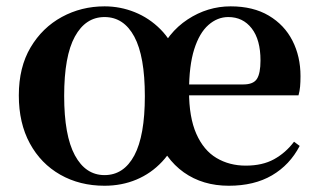

<svg xmlns="http://www.w3.org/2000/svg" viewBox="-20 -572 1010 608"><path d="M311 16.2Q232.5 16.2 170.9 -18.8Q109.3 -53.8 74.5 -117.9Q39.6 -182 39.6 -269.8Q39.6 -359.1 76.8 -421.8Q114 -484.6 175.9 -518.3Q237.8 -551.9 311 -551.9Q360.9 -551.9 406.6 -533.5Q452.4 -515.1 488.1 -479.3Q523.8 -443.4 541.5 -392.4H479.4Q510.9 -468.9 574.1 -510.4Q637.2 -551.9 710.5 -551.9Q781.7 -551.9 831.2 -522.5Q880.7 -493.1 906.1 -443.2Q931.6 -393.3 931.6 -330.9Q931.6 -312.2 930.3 -297.8Q929 -283.4 925.3 -270.2H494.9V-304.6H750.6Q782.3 -304.6 793.6 -322.2Q804.9 -339.8 804.9 -380.4Q804.9 -446.3 777 -482.2Q749.2 -518 702.9 -518Q668.5 -518 640 -492.9Q611.4 -467.8 595 -416Q578.6 -364.1 578.6 -282.7Q578.6 -200.5 601.7 -148.2Q624.9 -95.8 665.6 -71.7Q706.3 -47.5 758.2 -47.5Q811 -47.5 847.7 -67.7Q884.5 -87.9 911.1 -123.2L929 -109.9Q897.7 -49.8 841.4 -16.8Q785.1 16.2 704.5 16.2Q622 16.2 562.1 -26.2Q502.3 -68.6 472.2 -150.3L547.6 -150.1Q528.2 -97.2 493.3 -60Q458.5 -22.8 412 -3.3Q365.5 16.2 311 16.2ZM311 -17.5Q372 -17.5 405.4 -79.9Q438.7 -142.4 438.7 -267.5Q438.7 -393.7 405.4 -455.8Q372 -518 311 -518Q251 -518 217.1 -456.2Q183.2 -394.5 183.2 -268.3Q183.2 -142.9 217.1 -80.2Q251 -17.5 311 -17.5Z"/></svg>

Font: Noto Serif KR ExtraLight
Style: Regular
Weight: 200
Designer: Ryoko NISHIZUKA 西塚涼子 (kana & ideographs); Frank Grießhammer (Latin, Greek & Cyrillic); Wenlong ZHANG 张文龙 (bopomofo); San
Foundry: Adobe
Version: Version 2.002-H1;hotconv 1.1.0;makeotfexe 2.6.0